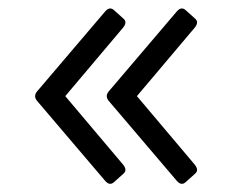

<svg xmlns="http://www.w3.org/2000/svg" viewBox="-20 -493 544 458"><path d="M68.4 -252.4Q59.1 -263.7 68.4 -274.9L230.5 -465.3Q241.2 -478 251.5 -469.2L274.9 -448.2Q284.2 -439.9 273.4 -426.8L135.7 -263.7L273.4 -100.6Q284.2 -87.4 274.9 -79.1L251.5 -58.1Q241.2 -49.3 230.5 -62ZM239.3 -252.4Q230 -263.7 239.3 -274.9L401.4 -465.3Q412.1 -478 422.4 -469.2L445.8 -448.2Q455.1 -439.9 444.3 -426.8L306.6 -263.7L444.3 -100.6Q455.1 -87.4 445.8 -79.1L422.4 -58.1Q412.1 -49.3 401.4 -62Z"/></svg>

Font: Istok Web
Style: Regular
Weight: 400
Designer: Andrey V. Panov
Foundry: Andrey V. Panov
Version: Version 1.0.2g